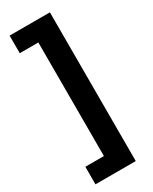

<svg xmlns="http://www.w3.org/2000/svg" viewBox="-223 -766 777 975"><g transform="rotate(-30 165.5 -278.0)"><path d="M24.9 55.2H133.8V-610.8H24.9V-713.9H261.2V158.2H24.9Z"/></g></svg>

Font: CAA NEO Sans
Style: Bold
Weight: 700
Version: Version 1.10